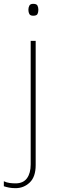

<svg xmlns="http://www.w3.org/2000/svg" viewBox="-70 -741 297 1001"><path d="M78 -690Q78 -702 83 -711.5Q88 -721 103 -721Q121 -721 125.5 -711.5Q130 -702 130 -690Q130 -677 125.5 -668Q121 -659 103 -659Q88 -659 83 -668Q78 -677 78 -690ZM11 240Q-8 240 -23 237Q-38 234 -50 230V204Q-35 211 -19.5 213Q-4 215 11 215Q51 215 70.5 188.5Q90 162 90 116V-528H116V120Q116 181 85 210.5Q54 240 11 240Z"/></svg>

Font: Noto Sans Bengali UI Thin
Style: Regular
Weight: 100
Designer: Jelle Bosma - Monotype Design Team
Foundry: Monotype Imaging Inc.
Version: Version 2.003; ttfautohint (v1.8.4.7-5d5b)